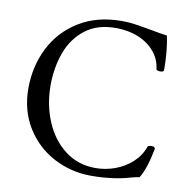

<svg xmlns="http://www.w3.org/2000/svg" viewBox="-78 -751 812 839"><g transform="rotate(10 328.0 -331.5)"><path d="M44.4 -315.9Q44.4 -413.6 85.7 -495.8Q127 -578.1 206.8 -627.2Q286.6 -676.3 396.5 -676.3Q425.3 -676.3 452.9 -672.4Q480.5 -668.5 523.9 -660.6Q574.7 -650.9 600.6 -647.9Q614.7 -581.5 614.7 -496.1Q614.7 -492.2 609.9 -490.2Q605 -488.3 598.1 -488.3Q591.3 -488.3 586.4 -490.2Q581.5 -492.2 581.1 -495.1Q576.7 -536.6 549.6 -570.1Q522.5 -603.5 477.3 -622.6Q432.1 -641.6 375.5 -641.6Q293.5 -641.6 240.2 -600.3Q187 -559.1 162.4 -491.9Q137.7 -424.8 137.7 -345.2Q137.7 -260.3 168.5 -186.5Q199.2 -112.8 257.1 -68.1Q314.9 -23.4 392.6 -23.4Q437.5 -23.4 479.7 -38.8Q522 -54.2 554.4 -83.7Q586.9 -113.3 601.6 -154.8Q602.5 -157.7 607.4 -159.2Q612.3 -160.6 618.2 -160.6Q628.4 -160.6 631.3 -157.7Q634.3 -154.8 634.3 -149.4Q616.2 -56.6 590.3 -17.6Q571.3 -14.6 552.7 -9.3Q517.1 1.5 472.7 7.3Q428.2 13.2 380.4 13.2Q291 13.2 214.1 -27.3Q137.2 -67.9 90.8 -142.8Q44.4 -217.8 44.4 -315.9Z"/></g></svg>

Font: JuniusX
Style: Regular
Weight: 400
Designer: Peter S. Baker
Foundry: Briery Creek Software
Version: Version 1.004